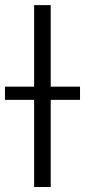

<svg xmlns="http://www.w3.org/2000/svg" viewBox="-53 -748 340 768"><path d="M149.9 -727.5H83.5V-401.4H-33.2V-348.6H83.5V0H149.9V-348.6H267.1V-401.4H149.9Z"/></svg>

Font: Raveo Light
Style: Regular
Weight: 300
Designer: Jakub Foglar, Rasmus Andersson (Inter)
Foundry: Jakubfoglar.com
Version: Version 1.100;Glyphs 3.2.3 (3260)